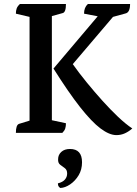

<svg xmlns="http://www.w3.org/2000/svg" viewBox="-20 -661 683 955"><path d="M559 11Q524 11 480 -22Q436 -55 378.5 -128Q321 -201 246 -320L466 -580L398 -593Q398 -624 417 -641H627Q627 -599 604 -594L542 -577L342 -342Q373 -298 411 -251.5Q449 -205 489 -160.5Q529 -116 567 -80Q605 -44 638 -22Q621 -7 601.5 2Q582 11 559 11ZM59 0Q59 -40 75 -45L127 -61V-577L59 -593Q59 -608 63 -619Q67 -630 79 -641H308Q308 -600 292 -596L238 -581V-63L308 -48Q308 -33 304.5 -22Q301 -11 290 0ZM280 274Q275 271 271.5 266Q268 261 268 251Q292 245 303 232Q314 219 314 202Q314 184 302.5 175.5Q291 167 279.5 158.5Q268 150 269 131Q269 109 285 94.5Q301 80 328 80Q388 80 388 146Q388 183 371 211Q354 239 329 256Q304 273 280 274Z"/></svg>

Font: Petrona SemiBold
Style: Regular
Weight: 600
Designer: Ringo R. Seeber
Foundry: Ringo R. Seeber
Version: Version 2.001; ttfautohint (v1.8.3)